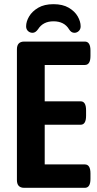

<svg xmlns="http://www.w3.org/2000/svg" viewBox="-20 -899 466 919"><path d="M96 0Q61 0 61 -37V-663Q61 -700 96 -700H386Q413 -700 413 -657V-631Q413 -588 386 -588H194V-414H366Q392 -414 392 -371V-345Q392 -302 366 -302H194V-112H386Q413 -112 413 -69V-43Q413 0 386 0ZM136 -742Q123 -742 114 -750.5Q105 -759 105 -773Q105 -796 119.5 -820.5Q134 -845 163 -862Q192 -879 236 -879Q280 -879 309 -862Q338 -845 352 -820.5Q366 -796 366 -773Q366 -759 357 -750.5Q348 -742 336 -742Q321 -742 311 -758Q288 -797 236 -797Q186 -797 162 -759Q150 -742 136 -742Z"/></svg>

Font: Asap Condensed SemiBold
Style: Regular
Weight: 600
Width: 3
Designer: Pablo Cosgaya
Foundry: Omnibus-Type
Version: Version 3.001; ttfautohint (v1.8.4.7-5d5b)